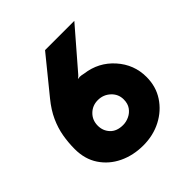

<svg xmlns="http://www.w3.org/2000/svg" viewBox="-181 -795 942 942"><g transform="rotate(-45 290.0 -324.0)"><path d="M283 12Q213.5 12 156.5 -15.2Q99.5 -42.5 65.8 -93Q32 -143.5 32 -213.5Q32 -258 39.5 -301.2Q47 -344.5 66.5 -387.8Q86 -431 122 -475L272.5 -660H475.5L301 -458Q297 -453 286 -445.5L300.5 -447Q307 -447 313.2 -445.8Q319.5 -444.5 326.5 -443Q415.5 -431.5 473.5 -366.2Q531.5 -301 531.5 -215Q531.5 -148.5 498 -97.5Q464.5 -46.5 408.2 -17.2Q352 12 283 12ZM283.5 -129Q305 -129 326 -138.8Q347 -148.5 360.8 -167.8Q374.5 -187 374.5 -216Q374.5 -253 347.2 -278.2Q320 -303.5 282 -303.5Q244.5 -303.5 218.8 -278.2Q193 -253 193 -214.5Q193 -179 216.5 -154Q240 -129 283.5 -129Z"/></g></svg>

Font: Lucymar Sans ExtraBold
Style: Regular
Weight: 800
Foundry: The League of Moveable Type (original font) / Main changes by Cristiano Sobral with portions from Mirco Monsees
Version: Version 2.001;August 30, 2020;FontCreator 13.0.0.2681 64-bit